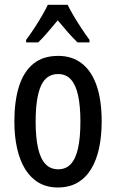

<svg xmlns="http://www.w3.org/2000/svg" viewBox="-20 -786 492 815"><path d="M411.6 -270Q411.6 -208.5 400.6 -157.2Q389.6 -106 366.9 -68.6Q344.2 -31.2 309.1 -10.7Q273.9 9.8 225.1 9.8Q179.2 9.8 144.5 -10.5Q109.9 -30.8 86.9 -67.9Q64 -105 52.5 -156.5Q41 -208 41 -270Q41 -357.4 60.8 -419.7Q80.6 -481.9 121.6 -515.4Q162.6 -548.8 227.1 -548.8Q285.6 -548.8 326.9 -517.1Q368.2 -485.4 389.9 -423.3Q411.6 -361.3 411.6 -270ZM131.3 -269.5Q131.3 -203.1 141.4 -158Q151.4 -112.8 172.6 -90.1Q193.8 -67.4 227.1 -67.4Q259.8 -67.4 280.5 -89.6Q301.3 -111.8 311.3 -157Q321.3 -202.1 321.3 -270Q321.3 -336.9 311.3 -381.8Q301.3 -426.8 280.5 -449.2Q259.8 -471.7 226.6 -471.7Q176.3 -471.7 153.8 -421.4Q131.3 -371.1 131.3 -269.5ZM267.1 -765.6Q277.8 -743.7 293.5 -717.3Q309.1 -690.9 326.4 -664.8Q343.8 -638.7 359.9 -616.7V-606H309.1Q289.1 -625 268.3 -648.9Q247.6 -672.9 225.1 -699.7Q203.1 -673.3 181.4 -647.9Q159.7 -622.6 142.1 -606H90.8V-616.7Q107.9 -639.2 125.2 -665.8Q142.6 -692.4 158 -718.8Q173.3 -745.1 183.1 -765.6Z"/></svg>

Font: Open Sans Condensed Medium
Style: Regular
Weight: 500
Width: 3
Designer: Monotype Design Team
Foundry: Monotype Imaging Inc.
Version: Version 3.000